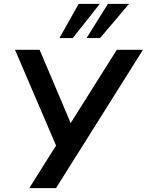

<svg xmlns="http://www.w3.org/2000/svg" viewBox="-20 -978 763 998"><path d="M132 0 283 -240 281 -199 58 -719H186L353 -325H339L587 -719H723L271 0ZM289 -780 389 -958H499L358 -780ZM430 -780 541 -958H651L500 -780Z"/></svg>

Font: Nunitoga
Style: Bold Italic
Weight: 700
Italic angle: -9°
Designer: Vernon Adams
Foundry: Vernon Adams
Version: Version 1.0